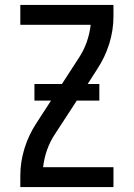

<svg xmlns="http://www.w3.org/2000/svg" viewBox="-20 -755 540 775"><path d="M62 0V-46Q62 -102 79 -156.5Q96 -211 127 -258L186 -349H119V-416H230L298 -521Q318 -551 330 -585Q342 -619 346 -655H62V-735H438V-689Q438 -633 421 -578.5Q404 -524 373 -477L334 -416H381V-349H290L202 -214Q182 -184 170 -150Q158 -116 154 -80H438V0Z"/></svg>

Font: Iosevka Curly Medium
Style: Regular
Weight: 500
Monospace: yes
Designer: Belleve Invis
Foundry: Belleve Invis
Version: Version 22.1.2; ttfautohint (v1.8.4)